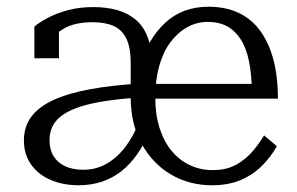

<svg xmlns="http://www.w3.org/2000/svg" viewBox="-20 -540 882 570"><path d="M397 -292 396 -251Q340 -247 296 -240.5Q252 -234 220.5 -224Q189 -214 168 -200Q147 -186 137 -167Q127 -148 127 -124Q127 -96 139 -76.5Q151 -57 173.5 -46.5Q196 -36 227 -36Q266 -36 297.5 -54.5Q329 -73 353 -105Q377 -137 393 -179L422 -146Q407 -110 386.5 -81Q366 -52 340 -31.5Q314 -11 282 -0.5Q250 10 214 10Q167 10 130 -6Q93 -22 72 -52Q51 -82 51 -123Q51 -164 73 -193.5Q95 -223 138.5 -243Q182 -263 247 -275Q312 -287 397 -292ZM257 -519Q296 -519 328 -510Q360 -501 383 -481.5Q406 -462 418 -430.5Q430 -399 430 -354L368 -272V-353Q368 -399 355 -425.5Q342 -452 317 -463Q292 -474 255 -474Q201 -474 168.5 -454.5Q136 -435 116 -408Q115 -418 117.5 -427Q120 -436 125 -444Q130 -452 137.5 -457Q145 -462 155 -464V-367H82V-461Q96 -473 121 -486.5Q146 -500 180.5 -509.5Q215 -519 257 -519ZM611 -35Q653 -35 682 -51.5Q711 -68 731 -92Q751 -116 764 -138L802 -106Q784 -74 757.5 -47.5Q731 -21 694.5 -5.5Q658 10 609 10Q542 10 487.5 -22Q433 -54 400.5 -113Q368 -172 368 -252Q368 -269 370.5 -282.5Q373 -296 377 -308Q381 -320 385.5 -328.5Q390 -337 395 -342Q407 -384 426 -416.5Q445 -449 470.5 -472.5Q496 -496 528 -508Q560 -520 599 -520Q649 -520 687 -502.5Q725 -485 751 -450.5Q777 -416 791 -365.5Q805 -315 805 -247H413L412 -291H752L728 -268Q727 -320 719 -359Q711 -398 694.5 -423.5Q678 -449 654 -462Q630 -475 597 -475Q564 -475 535.5 -459Q507 -443 485.5 -414Q464 -385 452.5 -343.5Q441 -302 441 -250Q441 -199 454 -159Q467 -119 490 -91.5Q513 -64 544 -49.5Q575 -35 611 -35Z"/></svg>

Font: Roboto Serif 36pt Light
Style: Regular
Weight: 300
Designer: Greg Gazdowicz
Foundry: Commercial Type
Version: Version 1.008